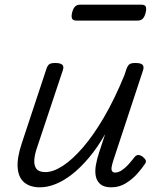

<svg xmlns="http://www.w3.org/2000/svg" viewBox="-20 -784 685 820"><path d="M151 16Q109 16 84 -4.5Q59 -25 55.5 -67Q52 -109 73 -172L178 -489Q183 -505 191 -510Q199 -515 215 -515Q239 -515 246.5 -507Q254 -499 248 -483L140 -159Q128 -126 126.5 -101Q125 -76 136 -62.5Q147 -49 174 -49Q207 -49 248 -75.5Q289 -102 334 -154Q379 -206 424 -283Q469 -360 511 -462L520 -489Q526 -505 533.5 -510Q541 -515 558 -515Q581 -515 588.5 -507.5Q596 -500 591 -484L465 -102Q458 -81 456.5 -69Q455 -57 459.5 -52Q464 -47 471 -47Q485 -47 499 -56Q513 -65 526.5 -79.5Q540 -94 553 -111Q561 -122 570 -122Q579 -122 589 -115Q600 -106 602.5 -99Q605 -92 599 -84Q588 -67 567.5 -43.5Q547 -20 518.5 -2Q490 16 456 16Q424 16 408.5 2.5Q393 -11 389 -32Q385 -53 389.5 -79Q394 -105 403 -132L429 -211Q395 -152 359 -109.5Q323 -67 287 -39Q251 -11 216.5 2.5Q182 16 151 16ZM307 -696Q291 -696 287.5 -705.5Q284 -715 288 -730Q292 -747 300 -755.5Q308 -764 322 -764H584Q600 -764 603 -754.5Q606 -745 602 -730Q598 -713 590 -704.5Q582 -696 567 -696Z"/></svg>

Font: Playwrite US Trad Light
Style: Regular
Weight: 300
Designer: Veronika Burian, José Scaglione
Foundry: TypeTogether
Version: Version 1.003